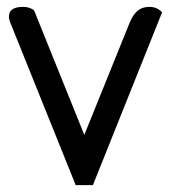

<svg xmlns="http://www.w3.org/2000/svg" viewBox="-20 -538 505 558"><path d="M10 -472Q6 -481 6 -490Q6 -518 47 -518Q66 -518 79 -508L225 -146L356 -470Q366 -495 379.5 -506.5Q393 -518 414 -518Q437 -518 451 -502L250 0H200Z"/></svg>

Font: Thasadith
Style: Bold
Weight: 700
Designer: Cadson Demak Co.,Ltd.
Foundry: Cadson Demak Co.,Ltd.
Version: Version 1.000; ttfautohint (v1.6)